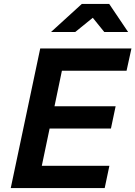

<svg xmlns="http://www.w3.org/2000/svg" viewBox="-20 -963 693 983"><path d="M35 0 186 -715H653L628 -601H297L259 -419H572L548 -305H234L194 -114H540L516 0ZM241 -799 399 -943H539L636 -799H514L455 -872L365 -799Z"/></svg>

Font: Wix Madefor Text
Style: Bold Italic
Weight: 700
Italic angle: -12°
Designer: Dalton Maag Ltd
Foundry: Dalton Maag Ltd
Version: Version 3.100